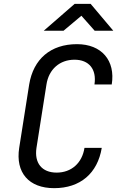

<svg xmlns="http://www.w3.org/2000/svg" viewBox="-20 -970 640 1000"><path d="M208 -810H311L404 -888L473 -810H570L452 -950H369ZM262 10C398 10 488 -67 510 -200H420C408 -121 352 -71 275 -71C198 -71 158 -121 170 -200L222 -530C234 -609 291 -659 368 -659C444 -659 484 -609 472 -530H562C582 -655 509 -740 381 -740C244 -740 154 -663 132 -530L80 -200C60 -71 130 10 262 10Z"/></svg>

Font: JetBrains Mono
Style: Italic
Weight: 400
Italic angle: -9°
Monospace: yes
Designer: Philipp Nurullin, Konstantin Bulenkov
Foundry: JetBrains
Version: Version 2.305